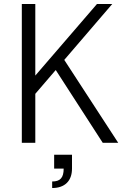

<svg xmlns="http://www.w3.org/2000/svg" viewBox="-20 -720 637 968"><path d="M90 0H158V-247L261 -367L498 0H576L304 -418L546 -700H469L158 -339V-700H90ZM243 195V228C307 228 343 192 343 130V60H253V130H301C301 176 284 195 243 195Z"/></svg>

Font: Uncut Sans Book
Style: Regular
Weight: 350
Designer: Kasper Nordkvist
Foundry: UNCUT.wtf
Version: Version 1.304;Glyphs 3.2 (3246)